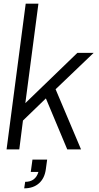

<svg xmlns="http://www.w3.org/2000/svg" viewBox="-20 -820 541 1054"><path d="M16.1 0 121.1 -799.8H190.9L119.1 -253.9L404.8 -529.8H494.1L285.2 -330.1L424.8 0H349.1L231.9 -279.8L106 -158.2L85.9 0ZM238.8 56.2 231.9 106.9Q225.6 158.2 194.3 186Q163.1 213.9 112.8 213.9L118.2 178.2Q174.8 178.2 190.9 124H148.9L158.2 56.2Z"/></svg>

Font: Cooper Hewitt
Style: Book Italic
Weight: 706
Designer: Village Type and Design LLC
Foundry: Cooper Hewitt Smithsonian Design Museum
Version: 1.000